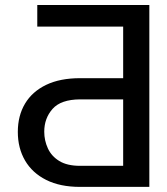

<svg xmlns="http://www.w3.org/2000/svg" viewBox="-20 -732 655 752"><path d="M564.9 0H293.5Q215.3 0 160.9 -27.3Q106.4 -54.7 78.1 -103.3Q49.8 -151.9 49.8 -215.3Q49.8 -278.8 78.1 -326.2Q106.4 -373.5 160.9 -399.7Q215.3 -425.8 293.5 -425.8H462.4V-627.9H126V-712.4H564.9ZM462.4 -82.5V-342.8H293.5Q218.3 -342.3 185.8 -305.4Q153.3 -268.6 153.3 -216.3Q153.3 -181.6 167.5 -150.9Q181.6 -120.1 212.4 -101.3Q243.2 -82.5 293.5 -82.5Z"/></svg>

Font: Inter 24pt
Style: Regular
Weight: 400
Designer: Rasmus Andersson
Foundry: rsms
Version: Version 4.001;git-66647c0bb